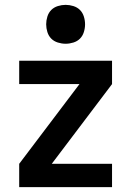

<svg xmlns="http://www.w3.org/2000/svg" viewBox="-20 -770 540 790"><path d="M59 0V-96L307 -424H59V-520H441V-424L193 -96H441V0ZM250 -590Q234 -590 218 -595Q202 -600 191 -611Q180 -622 175 -638Q170 -654 170 -670Q170 -686 175 -702Q180 -718 191 -729Q202 -740 218 -745Q234 -750 250 -750Q266 -750 282 -745Q298 -740 309 -729Q320 -718 325 -702Q330 -686 330 -670Q330 -654 325 -638Q320 -622 309 -611Q298 -600 282 -595Q266 -590 250 -590Z"/></svg>

Font: Iosevka Algr
Style: Bold
Weight: 700
Monospace: yes
Designer: Belleve Invis
Foundry: Belleve Invis
Version: Version 26.0.2; ttfautohint (v1.8.3)